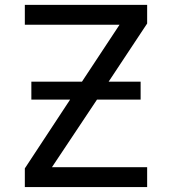

<svg xmlns="http://www.w3.org/2000/svg" viewBox="-20 -752 686 774"><path d="M106.4 -350.6V-422.9H310.5L461.9 -652.3H80.1V-732.4H573.2V-657.2L418 -422.9H546.9V-350.6H371.1L189.5 -78.1H573.2V2H80.1V-73.2L262.7 -350.6Z"/></svg>

Font: irohakakuC Regular
Style: Regular
Weight: 400
Designer: [Source Han Sans]
Ryoko NISHIZUKA Ë•øÂ°öÊ∂ºÂ≠ê (kana & ideographs); Paul D. Hunt (Latin, Greek & Cyrillic); Wenlong ZHAN
Version: Version 1.001.20160904